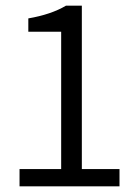

<svg xmlns="http://www.w3.org/2000/svg" viewBox="-20 -658 491 678"><path d="M49 -61H196V-546H80V-593Q161 -607 213 -638H269V-61H402V0H49Z"/></svg>

Font: Assistant-zap
Style: zap
Weight: 400
Designer: Hebrew By Ben Nathan, Latin by Paul Hunt
Version: Version 2.001